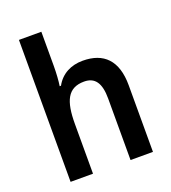

<svg xmlns="http://www.w3.org/2000/svg" viewBox="-138 -863 862 966"><g transform="rotate(-20 293.0 -380.0)"><path d="M194 -577V-760H74V0H194V-266C194 -389 222 -451 310 -451C368 -451 395 -412 395 -330V0H515V-357C515 -490 451 -552 339 -552C277 -552 224 -526 194 -471H187C191 -495 194 -538 194 -577Z"/></g></svg>

Font: Noto Sans Gurmukhi SemiCondensed SemiBold
Style: Regular
Weight: 600
Width: 4
Designer: Jelle Bosma - Monotype Design Team
Foundry: Monotype Imaging Inc.
Version: Version 2.004